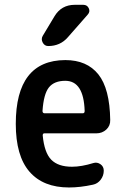

<svg xmlns="http://www.w3.org/2000/svg" viewBox="-20 -785 540 814"><path d="M256.8 -442.4Q210 -442.4 187.5 -414.6Q165 -386.7 160.2 -314.5Q160.2 -305.7 168 -304.7H331.1Q338.9 -304.7 338.9 -314.5Q335 -442.4 256.8 -442.4ZM272.5 9.8Q163.1 9.8 105 -57.1Q46.9 -124 46.9 -259.8Q46.9 -529.3 256.8 -530.3Q348.6 -530.3 397 -469.7Q445.3 -409.2 447.3 -276.4Q448.2 -252 430.7 -235.8Q413.1 -219.7 388.7 -219.7H168Q161.1 -219.7 161.1 -210.9Q168 -137.7 197.3 -107.9Q226.6 -78.1 285.2 -78.1Q325.2 -78.1 376 -93.8Q391.6 -98.6 405.8 -88.9Q419.9 -79.1 419.9 -61.5Q419.9 -40 406.7 -22.9Q393.6 -5.9 374 -2Q320.3 9.8 272.5 9.8ZM296.9 -764.6H333Q349.6 -764.6 356.4 -750Q363.3 -735.4 351.6 -722.7L267.6 -627Q235.4 -589.8 184.6 -589.8Q168.9 -589.8 161.1 -604.5Q153.3 -619.1 161.1 -632.8L210.9 -715.8Q240.2 -764.6 296.9 -764.6Z"/></svg>

Font: Rounded Mgen+ 1m medium
Style: Regular
Weight: 500
Designer: [Source Han Sans]
Ryoko NISHIZUKA  (kana & ideographs); Paul D. Hunt (Latin, Greek & Cyrillic); Wenlong ZHANG  (bopomofo
Version: Version 1.059.20150602